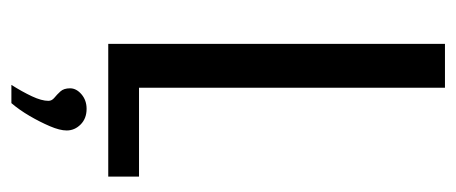

<svg xmlns="http://www.w3.org/2000/svg" viewBox="-252 -379 801 337"><g transform="rotate(90 148.5 -210.5)"><path d="M57 0V-591H134V-54H290V0ZM129 170Q141 151 149 134Q157 117 157 105Q157 99 151.5 94.5Q146 90 140.5 84Q135 78 135 67Q135 56 145.5 47Q156 38 171 38Q188 38 198.5 48.5Q209 59 209 73Q209 85 201.5 102.5Q194 120 183.5 138Q173 156 161 170Z"/></g></svg>

Font: Alumni Sans Medium
Style: Regular
Weight: 500
Designer: Robert E. Leuschke
Foundry: Robert E. Leuschke
Version: Version 1.018